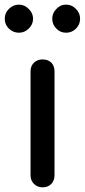

<svg xmlns="http://www.w3.org/2000/svg" viewBox="-31 -801 362 821"><path d="M49.8 -661.1Q25.4 -661.1 6.8 -678.7Q-10.7 -696.3 -10.7 -720.7Q-10.7 -745.1 6.8 -762.7Q25.4 -781.2 49.8 -781.2Q74.2 -781.2 91.8 -762.7Q110.4 -745.1 110.4 -720.7Q110.4 -696.3 91.8 -678.7Q74.2 -661.1 49.8 -661.1ZM252 -661.1Q226.6 -661.1 210 -678.7Q192.4 -696.3 192.4 -720.7Q192.4 -745.1 210 -762.7Q226.6 -781.2 252 -781.2Q276.4 -781.2 293.9 -762.7Q311.5 -745.1 311.5 -720.7Q311.5 -696.3 293.9 -678.7Q276.4 -661.1 252 -661.1ZM151.4 0Q128.9 0 114.3 -14.6Q99.6 -29.3 99.6 -50.8Q99.6 -199.2 99.6 -496.1Q99.6 -518.6 114.3 -533.2Q128.9 -546.9 151.4 -546.9Q173.8 -546.9 188.5 -533.2Q202.1 -518.6 202.1 -496.1Q202.1 -347.7 202.1 -50.8Q202.1 -29.3 188.5 -14.6Q173.8 0 151.4 0Z"/></svg>

Font: Abed
Style: Bold
Weight: 700
Designer: Johan Aakerlund
Version: Version 3.105